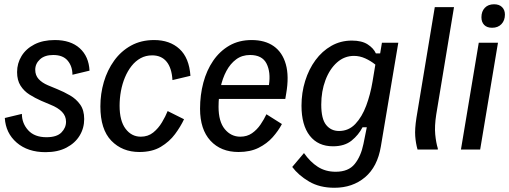

<svg xmlns="http://www.w3.org/2000/svg" viewBox="-20 -700 2384 899"><path d="M193.3 12.5Q110 12.5 58.3 -32.1Q6.7 -76.7 2.5 -147.5L82.5 -166.7Q82.5 -122.5 112.1 -90Q141.7 -57.5 197.5 -57.5Q245.8 -57.5 267.5 -79.6Q289.2 -101.7 289.2 -130Q289.2 -156.7 270.4 -176.2Q251.7 -195.8 215.8 -210L172.5 -228.3Q144.2 -240.8 118.3 -257.1Q92.5 -273.3 76.2 -298.8Q60 -324.2 60 -362.5Q60 -403.3 80.8 -437.5Q101.7 -471.7 141.2 -492.1Q180.8 -512.5 236.7 -512.5Q310.8 -512.5 353.3 -474.2Q395.8 -435.8 399.2 -369.2L319.2 -350Q319.2 -389.2 297.1 -415.8Q275 -442.5 229.2 -442.5Q189.2 -442.5 167.1 -422.1Q145 -401.7 145 -373.3Q145 -347.5 160.8 -330Q176.7 -312.5 204.2 -300.8L248.3 -282.5Q279.2 -270 307.9 -253.3Q336.7 -236.7 355.4 -210.4Q374.2 -184.2 374.2 -142.5Q374.2 -100 352.9 -65Q331.7 -30 291.2 -8.8Q250.8 12.5 193.3 12.5Z M632.5 11.7Q552.5 11.7 501.2 -41.2Q450 -94.2 450 -201.7Q450 -260.8 466.2 -316.2Q482.5 -371.7 514.6 -416.2Q546.7 -460.8 593.8 -486.7Q640.8 -512.5 701.7 -512.5Q775 -512.5 820.4 -470.8Q865.8 -429.2 871.7 -345L787.5 -325Q784.2 -381.7 760 -411.2Q735.8 -440.8 692.5 -440.8Q662.5 -440.8 638.3 -427.5Q614.2 -414.2 595.8 -390.8Q577.5 -367.5 565 -337.5Q552.5 -307.5 546.2 -273.3Q540 -239.2 540 -205Q540 -134.2 567.9 -97.1Q595.8 -60 639.2 -60Q673.3 -60 697.5 -79.6Q721.7 -99.2 738.3 -127.1Q755 -155 765 -180L841.7 -141.7Q825.8 -107.5 799.6 -72.1Q773.3 -36.7 732.9 -12.5Q692.5 11.7 632.5 11.7Z M1096.7 11.7Q1014.2 11.7 965.4 -41.2Q916.7 -94.2 916.7 -190.8Q916.7 -255 932.1 -312.9Q947.5 -370.8 978.3 -415.8Q1009.2 -460.8 1054.2 -486.7Q1099.2 -512.5 1158.3 -512.5Q1220.8 -512.5 1261.7 -483.8Q1302.5 -455 1318.3 -399.2Q1334.2 -343.3 1320 -261.7L1315.8 -236.7H988.3L998.3 -301.7H1239.2Q1248.3 -362.5 1227.9 -402.5Q1207.5 -442.5 1150.8 -442.5Q1113.3 -442.5 1085.8 -422.1Q1058.3 -401.7 1040 -367.5Q1021.7 -333.3 1012.5 -290Q1003.3 -246.7 1003.3 -200Q1003.3 -130.8 1032.5 -95.4Q1061.7 -60 1105 -60Q1136.7 -60 1160 -76.2Q1183.3 -92.5 1200 -117.1Q1216.7 -141.7 1227.5 -165L1300 -119.2Q1283.3 -87.5 1256.7 -57.5Q1230 -27.5 1190.8 -7.9Q1151.7 11.7 1096.7 11.7Z M1545.8 179.2Q1476.7 179.2 1427.1 150Q1377.5 120.8 1348.3 81.7L1403.3 16.7Q1432.5 58.3 1468.3 81.2Q1504.2 104.2 1551.7 104.2Q1611.7 104.2 1640.8 67.9Q1670 31.7 1681.7 -25.8L1697.5 -104.2H1677.5Q1659.2 -68.3 1626.3 -41.7Q1593.3 -15 1539.2 -15Q1469.2 -15 1430.4 -64.6Q1391.7 -114.2 1391.7 -205Q1391.7 -265.8 1408.8 -320.8Q1425.8 -375.8 1457.1 -418.3Q1488.3 -460.8 1531.7 -485.4Q1575 -510 1627.5 -510Q1674.2 -510 1701.7 -492.1Q1729.2 -474.2 1740 -450H1760L1768.3 -500H1845L1763.3 -14.2Q1747.5 80.8 1689.2 130Q1630.8 179.2 1545.8 179.2ZM1567.5 -86.7Q1612.5 -86.7 1643.8 -119.6Q1675 -152.5 1694.6 -205Q1714.2 -257.5 1724.2 -317.5L1737.5 -397.5Q1715.8 -415 1690 -426.7Q1664.2 -438.3 1637.5 -438.3Q1592.5 -438.3 1557.9 -407.5Q1523.3 -376.7 1503.8 -324.6Q1484.2 -272.5 1484.2 -210Q1484.2 -143.3 1507.1 -115Q1530 -86.7 1567.5 -86.7Z M1935 0Q1926.7 -29.2 1924.2 -62.5Q1921.7 -95.8 1930 -149.2L2015.8 -666.7H2105.8L2022.5 -163.3Q2014.2 -109.2 2017.9 -70.4Q2021.7 -31.7 2030 -5V0Z M2138.3 0 2221.7 -500H2311.7L2228.3 0ZM2284.2 -570Q2260 -570 2247.1 -583.3Q2234.2 -596.7 2234.2 -619.2Q2234.2 -646.7 2250 -663.3Q2265.8 -680 2293.3 -680Q2317.5 -680 2330.8 -666.7Q2344.2 -653.3 2344.2 -631.7Q2344.2 -604.2 2327.9 -587.1Q2311.7 -570 2284.2 -570Z"/></svg>

Font: Familjen Grotesk
Style: Italic
Weight: 400
Italic angle: -9.46201°
Designer: Anders Wikstroem, Jonas Baeckman, Matilda Gysing, Kristian Moeller
Foundry: Familjen STHLM AB
Version: Version 2.000